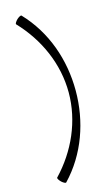

<svg xmlns="http://www.w3.org/2000/svg" viewBox="-128 -864 529 927"><g transform="rotate(-15 136.5 -400.0)"><path d="M46 -783C145 -679 206 -543 206 -400C206 -257 145 -121 46 -17C43 -14 49 -4 59 6C69 15 79 20 82 17C189 -95 241 -246 241 -400C241 -554 189 -705 82 -817C79 -820 69 -815 59 -806C49 -796 43 -786 46 -783Z"/></g></svg>

Font: Nupuram Condensed Thin
Style: Regular
Weight: 100
Width: 3
Designer: Santhosh Thottingal (santhosh.thottingal@gmail.com)
Foundry: SMC
Version: Version 1.000